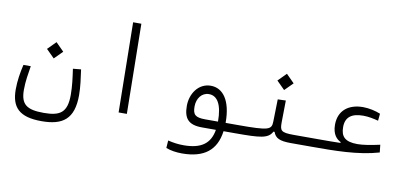

<svg xmlns="http://www.w3.org/2000/svg" viewBox="-81 -964 3091 1458"><g transform="rotate(10 1465.0 -234.5)"><path d="M285.6 167C448.7 167 532.7 107.9 532.7 -76.7C532.7 -140.6 522.5 -209.5 513.7 -272.5L451.7 -266.6C461.4 -198.7 470.2 -136.7 470.2 -67.9C470.2 66.9 418.9 102.1 291.5 102.1C159.2 102.1 112.8 67.9 112.8 -45.4C112.8 -110.4 124 -171.4 133.3 -230H76.7C62 -168.5 51.3 -102.1 51.3 -37.1C51.3 101.1 113.3 167 285.6 167ZM294.4 -318.4 356.9 -380.9 294.4 -443.8 231.9 -380.9Z M851.1 0H914.6L904.3 -693.4H840.8Z M1378.4 223.1C1548.8 223.1 1640.6 151.4 1660.6 2H1750.5C1786.1 2 1800.3 -4.4 1800.3 -31.2C1800.3 -56.2 1792 -63 1757.8 -63H1665C1665 -64 1665 -65.4 1665 -66.4C1665 -233.9 1601.1 -321.3 1506.3 -321.3C1411.1 -321.3 1352.5 -233.4 1352.5 -139.6C1352.5 -43 1389.2 2 1493.7 2H1601.6C1583.5 110.8 1514.2 159.7 1379.9 159.7C1337.4 159.7 1302.2 154.8 1258.8 144.5L1254.9 202.6C1290 216.8 1335.9 223.1 1378.4 223.1ZM1606.4 -62.5C1579.6 -62.5 1554.2 -62.5 1532.7 -62.5C1523.9 -62.5 1515.6 -62.5 1508.3 -62.5C1430.2 -62.5 1411.1 -82.5 1411.1 -145C1411.1 -207.5 1448.2 -256.3 1503.4 -256.3C1568.4 -256.3 1606.4 -193.4 1606.4 -62.5Z M1752 2C1941.4 2 2004.4 -2.4 2034.2 -60.5H2043C2059.1 -15.1 2091.3 2 2179.2 2H2337.9C2361.3 2 2377 -4.9 2377 -33.2C2377 -55.2 2368.7 -63 2343.8 -63H2190.4C2088.4 -63 2083.5 -78.1 2083.5 -142.6L2085.9 -309.6L2023.9 -307.6L2020 -137.7C2018.6 -71.8 2002 -63 1757.8 -63ZM2059.1 -385.7 2121.6 -448.2 2059.1 -511.2 1996.6 -448.2Z M2335.4 2C2338.9 2 2341.8 2 2345.2 2C2510.7 2 2695.8 2 2856.9 -44.9L2850.6 -103.5C2779.8 -87.9 2721.2 -78.1 2678.2 -78.1C2580.1 -78.1 2549.3 -115.7 2549.3 -187C2549.3 -262.7 2594.7 -298.3 2685.1 -298.3C2726.1 -298.3 2764.6 -290 2802.2 -280.3L2807.6 -335C2770.5 -350.6 2718.3 -362.3 2672.9 -362.3C2564.5 -362.3 2485.4 -306.2 2485.4 -193.8C2485.4 -118.2 2520.5 -85.4 2550.3 -71.3V-64.5C2502 -63 2451.7 -63 2380.9 -63C2369.1 -63 2356.4 -63 2343.8 -63Z"/></g></svg>

Font: Cascadia Code Light
Style: Regular
Weight: 300
Monospace: yes
Designer: Aaron Bell
Foundry: Saja Typeworks
Version: Version 2404.023